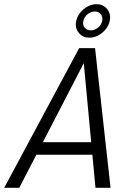

<svg xmlns="http://www.w3.org/2000/svg" viewBox="-58 -897 616 917"><path d="M359 -628 34 0H-38L320 -667H396L470 0H398L339 -628ZM106 -218H418L405 -158H93ZM306 -797Q311 -819 325.5 -837Q340 -855 360.5 -866Q381 -877 403 -877Q435 -877 454 -853.5Q473 -830 466 -797Q462 -776 447 -757.5Q432 -739 411.5 -728Q391 -717 369 -717Q336 -717 317.5 -741Q299 -765 306 -797ZM340 -796Q336 -778 346.5 -765Q357 -752 376 -752Q394 -752 410 -765Q426 -778 430 -796Q434 -816 423.5 -829Q413 -842 395 -842Q376 -842 360 -829Q344 -816 340 -796Z"/></svg>

Font: Epunda Sans Light
Style: Italic
Weight: 300
Italic angle: -12.0243°
Designer: Simon Atzbach
Foundry: typofactur
Version: Version 2.204